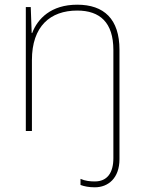

<svg xmlns="http://www.w3.org/2000/svg" viewBox="-20 -558 613 818"><path d="M384 240C441 240 489 201 489 120V-346C489 -477 423 -538 309 -538C197 -538 140 -478 117 -417H115L111 -528H90V0H116V-302C116 -446 194 -513 309 -513C406 -513 463 -462 463 -345V116C463 178 437 215 384 215C364 215 343 213 323 204V230C339 236 359 240 384 240Z"/></svg>

Font: Noto Sans Ethiopic Thin
Style: Regular
Weight: 100
Designer: Monotype Design Team
Foundry: Monotype Imaging Inc.
Version: Version 2.102